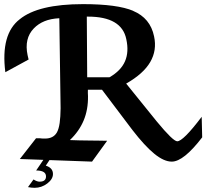

<svg xmlns="http://www.w3.org/2000/svg" viewBox="-20 -772 1000 931"><path d="M76.2 -1 154.8 -101.6H167Q169.9 -101.6 173.6 -101.6Q177.2 -101.6 181.6 -100.6Q186 -100.1 190.2 -100.1Q194.3 -100.1 198.2 -100.1Q238.8 -100.1 255.9 -129.9Q265.1 -146.5 269.3 -175.8Q273.4 -205.1 273.9 -247.1L267.6 -683.6Q226.6 -681.6 196 -669.2Q165.5 -656.7 144 -634.3Q96.7 -585.4 113.8 -504.4L118.7 -483.4L5.9 -421.9Q-17.6 -606.9 75.7 -678.7Q165.5 -752 382.8 -752Q549.3 -752 626.5 -719.2H625.5Q709 -684.1 727.1 -595.7Q741.7 -528.3 708.5 -471.2Q675.3 -414.1 591.8 -366.7L739.7 -183.6Q819.3 -86.9 839.4 -86.9Q853.5 -86.9 882.8 -116Q912.1 -145 958 -205.6L960.4 -106Q870.1 11.7 813 11.7Q774.9 11.7 728.3 -26.4Q681.6 -64.5 622.1 -141.6L474.6 -336.9H406.2Q406.2 -329.1 406 -321.3Q405.8 -313.5 406.7 -305.7Q407.7 -240.2 385.5 -187.5Q363.3 -134.8 318.8 -92.8Q341.3 -91.8 365.7 -91.3Q390.1 -90.8 413.6 -90.6Q437 -90.3 459 -90.1Q481 -89.8 499.5 -89.4L426.3 11.7ZM402.8 -397.5H511.2Q566.4 -429.2 586.2 -474.9Q606 -520.5 592.3 -582.5Q569.8 -691.4 406.7 -691.4H400.9ZM222.7 0 202.1 31.2Q236.8 42 236.8 71.8Q236.8 96.7 209.2 117.7Q181.6 138.7 147.9 138.7Q132.8 138.7 115.7 135.3L142.6 98.1Q159.2 108.9 171.9 108.9Q203.1 108.9 203.1 83.5Q203.1 54.7 155.3 54.7L192.4 0Z"/></svg>

Font: IranNastaliq
Style: Regular
Weight: 400
Designer: Hossein Zahedi
Version: Version 1.5